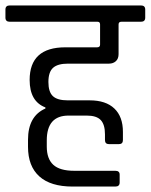

<svg xmlns="http://www.w3.org/2000/svg" viewBox="-39 -643 554 706"><path d="M320 -563H-3Q-19 -563 -19 -578V-608Q-19 -623 -3 -623H479Q495 -623 495 -608V-578Q495 -563 479 -563H407Q397 -563 397 -553V-444Q397 -427 387 -418Q377 -409 362 -409H211Q173 -409 156 -393.5Q139 -378 139 -341.5Q139 -305 155.5 -289.5Q172 -274 210 -274H291Q350 -274 381.5 -244Q413 -214 413 -158V-128Q413 -113 398 -113H362Q347 -113 347 -128V-149Q347 -185 331.5 -201.5Q316 -218 280 -218H213Q133 -218 133 -127V-104Q133 -59 157 -37Q181 -15 234 -15H385Q401 -15 401 -1V28Q401 43 385 43H228Q147 43 105.5 5.5Q64 -32 64 -103V-129Q64 -216 128 -244V-248Q70 -270 70 -349Q70 -469 201 -469H318Q329 -469 329 -479V-553Q329 -563 320 -563Z"/></svg>

Font: Rajdhani Medium
Style: Regular
Weight: 500
Designer: Satya Rajpurohit, Jyotish Sonowal
Foundry: Indian Type Foundry
Version: Version 1.201 February 1, 2022